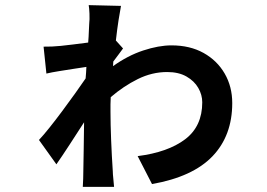

<svg xmlns="http://www.w3.org/2000/svg" viewBox="-20 -678 1040 749"><path d="M328 -585Q330 -602 329 -625Q328 -648 326 -658L452 -655Q448 -635 442.5 -599.5Q437 -564 432 -520L460 -489Q453 -480 443 -466Q433 -452 422 -438Q422 -434 421.5 -429.5Q421 -425 421 -420Q478 -461 538.5 -481Q599 -501 649 -501Q721 -501 774 -471.5Q827 -442 856.5 -391Q886 -340 886 -276Q886 -149 809 -68.5Q732 12 573 40L517 -69Q635 -84 702 -134.5Q769 -185 769 -279Q769 -308 753.5 -335Q738 -362 707.5 -379.5Q677 -397 632 -397Q573 -397 517.5 -369.5Q462 -342 412 -299Q411 -285 411 -271Q411 -257 411 -243Q411 -195 413.5 -132Q416 -69 420 -10Q420 0 422 18.5Q424 37 425 51H303Q304 37 304.5 19Q305 1 305 -8Q306 -43 306.5 -94Q307 -145 308 -201Q281 -159 251 -113Q221 -67 200 -37L132 -132Q149 -150 173 -180Q197 -210 223 -245Q249 -280 273 -313.5Q297 -347 314 -372Q316 -393 317 -417Q296 -414 267.5 -409.5Q239 -405 210.5 -400.5Q182 -396 161 -391L150 -496Q169 -496 183 -496.5Q197 -497 217 -499Q236 -501 265 -504.5Q294 -508 324 -512Q326 -535 326.5 -554Q327 -573 328 -585Z"/></svg>

Font: Chiron Sans HK TT
Style: Bold
Weight: 700
Designer: Ryoko NISHIZUKA 西塚涼子 (kana, bopomofo & ideographs); Paul D. Hunt (Latin, Greek & Cyrillic); Sandoll Communications 산돌커뮤니
Foundry: Adobe
Version: Version 2.022;hotconv 1.0.109;makeotfexe 2.5.65596